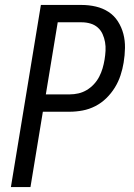

<svg xmlns="http://www.w3.org/2000/svg" viewBox="-20 -755 540 775"><path d="M24 0 145 -735H310Q339 -735 367 -728.5Q395 -722 418 -707Q441 -692 456 -668.5Q471 -645 478 -618Q485 -591 484.5 -561.5Q484 -532 479 -502Q475 -477 466.5 -451Q458 -425 443.5 -401.5Q429 -378 409 -358.5Q389 -339 364.5 -326.5Q340 -314 313.5 -309Q287 -304 261 -304H153L103 0ZM165 -374H261Q279 -374 296.5 -378Q314 -382 330 -391.5Q346 -401 359 -415Q372 -429 380.5 -445.5Q389 -462 394 -479Q399 -496 402 -514Q405 -532 406 -550Q407 -568 404 -585Q401 -602 394 -617.5Q387 -633 374.5 -644Q362 -655 345 -660Q328 -665 310 -665H213Z"/></svg>

Font: Iosevka
Style: Italic
Weight: 400
Italic angle: -9°
Monospace: yes
Designer: Belleve Invis
Foundry: Belleve Invis
Version: Version 32.5.0; ttfautohint (v1.8.4)